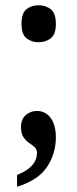

<svg xmlns="http://www.w3.org/2000/svg" viewBox="-20 -558 294 732"><path d="M127 -397Q100 -397 81 -412Q62 -427 62 -467Q62 -508 81 -523Q100 -538 127 -538Q154 -538 173.5 -523Q193 -508 193 -467Q193 -427 173.5 -412Q154 -397 127 -397ZM45 109Q121 79 121 25Q121 11 112 3Q103 -5 91 -13Q79 -21 69.5 -35Q60 -49 60 -74Q60 -103 78 -119Q96 -135 120 -135Q154 -135 173.5 -108Q193 -81 193 -34Q193 27 159.5 78Q126 129 45 154Z"/></svg>

Font: Noto Serif Myanmar Cond SemBd
Style: Regular
Weight: 600
Width: 3
Designer: Ben Mitchell and the Monotype Design Team
Foundry: Monotype Imaging Inc.
Version: Version 2.106; ttfautohint (v1.8.4.7-5d5b)